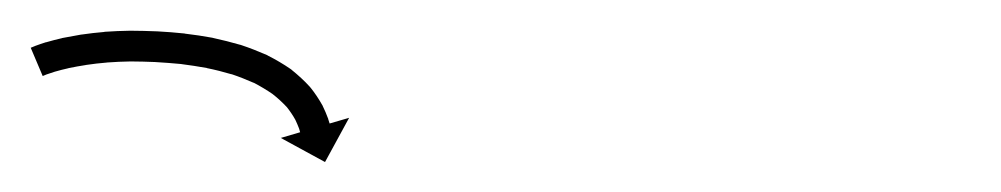

<svg xmlns="http://www.w3.org/2000/svg" viewBox="-24 -591 652 125"><path d="M-1.3 -561C-2.2 -560.7 -3.1 -560.3 -4 -559.9L3.8 -541.5C4.6 -541.8 5.4 -542.2 6.2 -542.5C6.2 -542.5 6.1 -542.5 6 -542.4C6 -542.4 5.9 -542.4 5.9 -542.4C7.9 -543.1 9.9 -543.8 11.9 -544.4C11.9 -544.4 11.8 -544.4 11.7 -544.4C11.7 -544.3 11.6 -544.3 11.6 -544.3C14.6 -545.2 17.6 -545.9 20.6 -546.6C20.6 -546.6 20.6 -546.6 20.5 -546.6C20.5 -546.6 20.4 -546.6 20.4 -546.6C24.3 -547.4 28.2 -548.1 32.1 -548.7C32.1 -548.7 32 -548.7 32 -548.7C31.9 -548.7 31.9 -548.7 31.9 -548.7C36.5 -549.4 41.1 -549.9 45.8 -550.3C45.8 -550.3 45.7 -550.3 45.6 -550.3C45.6 -550.3 45.5 -550.3 45.5 -550.3C50.7 -550.7 55.9 -550.9 61.1 -551C61.1 -551 61 -551 61 -551C60.9 -551 60.9 -551 60.9 -551C66.3 -551 71.8 -550.8 77.3 -550.6C77.3 -550.6 77.3 -550.6 77.2 -550.6C77.2 -550.6 77.1 -550.6 77.1 -550.6C82.8 -550.3 88.4 -549.8 94.1 -549.3C94.1 -549.3 94 -549.3 94 -549.3C93.9 -549.3 93.9 -549.3 93.9 -549.3C99.5 -548.6 105.2 -547.7 110.8 -546.7C110.8 -546.7 110.8 -546.7 110.7 -546.7C110.6 -546.7 110.5 -546.7 110.5 -546.7C116 -545.6 121.5 -544.2 126.9 -542.6C126.9 -542.6 126.8 -542.7 126.7 -542.7C126.6 -542.7 126.5 -542.8 126.5 -542.8C131.6 -541.1 136.6 -539.1 141.6 -536.9C141.6 -536.9 141.4 -537 141.3 -537C141.2 -537.1 141.1 -537.2 141.1 -537.2C145.5 -534.9 149.8 -532.3 153.9 -529.5C153.9 -529.5 153.8 -529.6 153.6 -529.7C153.5 -529.8 153.3 -529.9 153.3 -529.9C156.8 -527.2 160 -524.2 163 -521C163 -521 162.9 -521.1 162.8 -521.3C162.6 -521.4 162.5 -521.6 162.5 -521.6C164.7 -518.8 166.7 -515.9 168.4 -512.8C168.4 -512.8 168.3 -513 168.2 -513.1C168.2 -513.2 168.1 -513.4 168.1 -513.4C169.1 -511.3 170 -509.2 170.8 -507.1C170.8 -507.1 170.8 -507.1 170.7 -507.2C170.7 -507.3 170.7 -507.4 170.7 -507.4C170.9 -506.6 171.2 -505.7 171.4 -504.9L158.8 -501.2L187.6 -485.5L203.3 -514.3L190.6 -510.6C190.3 -511.5 190 -512.5 189.7 -513.4C189.7 -513.4 189.7 -513.5 189.7 -513.6C189.7 -513.7 189.6 -513.8 189.6 -513.8C188.6 -516.6 187.4 -519.3 186.1 -522C186.1 -522 186.1 -522.2 186 -522.3C185.9 -522.4 185.8 -522.6 185.8 -522.6C183.6 -526.5 181.1 -530.3 178.3 -533.8C178.3 -533.8 178.2 -534 178 -534.1C177.9 -534.3 177.8 -534.4 177.8 -534.4C174.1 -538.5 170.1 -542.1 165.9 -545.5C165.9 -545.5 165.7 -545.7 165.6 -545.8C165.4 -545.9 165.3 -546 165.3 -546C160.5 -549.3 155.4 -552.3 150.2 -554.9C150.2 -554.9 150.1 -555 150 -555.1C149.8 -555.1 149.7 -555.2 149.7 -555.2C144.2 -557.6 138.6 -559.8 132.9 -561.7C132.9 -561.7 132.8 -561.8 132.7 -561.8C132.6 -561.8 132.5 -561.8 132.5 -561.8C126.6 -563.5 120.7 -565 114.7 -566.3C114.7 -566.3 114.7 -566.3 114.6 -566.3C114.5 -566.3 114.4 -566.4 114.4 -566.4C108.4 -567.5 102.4 -568.4 96.4 -569.1C96.4 -569.1 96.3 -569.1 96.2 -569.2C96.2 -569.2 96.1 -569.2 96.1 -569.2C90.2 -569.8 84.2 -570.3 78.3 -570.6C78.3 -570.6 78.2 -570.6 78.2 -570.6C78.1 -570.6 78.1 -570.6 78.1 -570.6C72.4 -570.8 66.7 -571 60.9 -571C60.9 -571 60.9 -571 60.8 -571C60.8 -571 60.7 -571 60.7 -571C55.2 -570.9 49.6 -570.7 44.1 -570.3C44.1 -570.3 44.1 -570.3 44 -570.3C43.9 -570.2 43.9 -570.2 43.9 -570.2C38.9 -569.8 34 -569.2 29.1 -568.5C29.1 -568.5 29 -568.5 29 -568.5C28.9 -568.5 28.9 -568.5 28.9 -568.5C24.7 -567.8 20.5 -567 16.3 -566.2C16.3 -566.2 16.3 -566.1 16.2 -566.1C16.1 -566.1 16.1 -566.1 16.1 -566.1C12.8 -565.3 9.4 -564.5 6.1 -563.5C6.1 -563.5 6.1 -563.5 6 -563.5C5.9 -563.5 5.9 -563.5 5.9 -563.5C3.5 -562.7 1.2 -562 -1.1 -561.1C-1.1 -561.1 -1.1 -561.1 -1.2 -561.1C-1.3 -561 -1.3 -561 -1.3 -561Z"/></svg>

Font: FRB American Cursive Just Arrows Semibold
Style: Italic
Weight: 600
Italic angle: -25°
Version: Version 2.0;Modular Font Editor K font №1